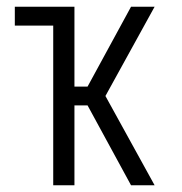

<svg xmlns="http://www.w3.org/2000/svg" viewBox="-20 -550 540 570"><path d="M138 0H201V-237H240L369 0H439L293 -265L439 -530H369L240 -293H201V-530H24V-474H138Z"/></svg>

Font: Iosevka SS09 Light
Style: Regular
Weight: 300
Monospace: yes
Designer: Belleve Invis
Foundry: Belleve Invis
Version: Version 5.2.1; ttfautohint (v1.8.3)